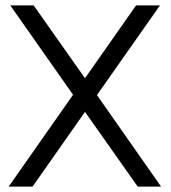

<svg xmlns="http://www.w3.org/2000/svg" viewBox="-20 -687 629 707"><path d="M337 -337 569 -667H481L293 -399L104 -667H18L249 -338L12 0H100L293 -275L487 0H573L337 -337Z"/></svg>

Font: Maven Pro
Style: Regular
Weight: 400
Designer: Joe Prince
Foundry: Joe Prince
Version: Version 1.003